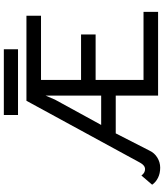

<svg xmlns="http://www.w3.org/2000/svg" viewBox="53 -897 856 1002"><g transform="rotate(-90 481.0 -396.0)"><path d="M18 -30 66 -86Q80 -67 99 -67Q119 -67 133 -93L456 -686H900V-610H565V-401H802V-325H565V-75H920V1H483V-220H286L196 -44Q184 -18 159.5 -3Q135 12 107 12Q77 12 54 0.5Q31 -11 18 -30ZM483 -296V-586L462 -537L330 -296ZM382 -804H725V-730H382Z"/></g></svg>

Font: Bellota
Style: Bold
Weight: 700
Designer: Kemie Guaida
Foundry: Kemie Guaida
Version: Version 4.001